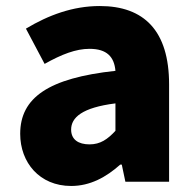

<svg xmlns="http://www.w3.org/2000/svg" viewBox="-20 -603 646 637"><path d="M216 14C279 14 332 -15 379 -57H384L396 0H541V-323C541 -501 458 -583 311 -583C222 -583 141 -553 66 -508L128 -391C185 -423 232 -441 277 -441C335 -441 359 -414 363 -368C141 -344 47 -279 47 -159C47 -64 111 14 216 14ZM277 -124C240 -124 216 -140 216 -173C216 -213 252 -246 363 -260V-169C337 -141 313 -124 277 -124Z"/></svg>

Font: Noto Sans KR Black
Style: Regular
Weight: 900
Designer: Ryoko NISHIZUKA 西塚涼子 (kana, bopomofo & ideographs); Paul D. Hunt (Latin, Greek & Cyrillic); Sandoll Communications 산돌커뮤니
Foundry: Adobe
Version: Version 2.004;hotconv 1.0.118;makeotfexe 2.5.65603